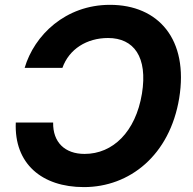

<svg xmlns="http://www.w3.org/2000/svg" viewBox="-20 -757 792 787"><path d="M197.8 -254.6H44.7C37.6 -86.6 150.9 9.9 323.9 9.9C511.4 9.9 675.8 -120.4 714.5 -354.4C753.9 -595.9 629.3 -737.2 430.8 -737.2C248.2 -737.2 120.4 -612.6 81 -478.7H235.8C263.1 -555.8 335.6 -601.2 422.9 -601.2C528.4 -601.2 586.3 -523.8 561.8 -372.9C535.9 -216.6 442.8 -126.1 326.7 -126.1C245.7 -126.1 196.4 -174 197.8 -254.6Z"/></svg>

Font: Magic Ui Pro
Style: Bold Italic
Weight: 700
Italic angle: -9.39999°
Designer: Stefan Endress, Andreas Faust
Version: Version 1.000;FEAKit 1.0